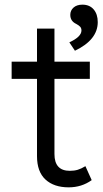

<svg xmlns="http://www.w3.org/2000/svg" viewBox="-20 -794 444 825"><path d="M139 -123V-455H30V-529H139V-671H214V-529H366V-455H214V-132Q214 -60 280 -60Q299 -60 314 -64.5Q329 -69 347 -80L374 -20Q331 11 275 11Q212 11 175.5 -22.5Q139 -56 139 -123ZM330 -663Q330 -673 324.5 -679Q319 -685 308 -691Q282 -703 282 -730Q282 -749 296 -761.5Q310 -774 334 -774Q365 -774 382.5 -753.5Q400 -733 400 -699Q400 -623 302 -576L278 -612Q330 -636 330 -663Z"/></svg>

Font: Lexend HM
Style: Regular
Weight: 400
Designer: Bonnie Shaver-Troup, Thomas Jockin, Octavio Pardo
Foundry: Lexend
Version: Version 1.091